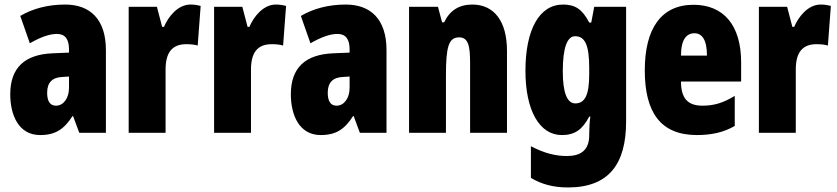

<svg xmlns="http://www.w3.org/2000/svg" viewBox="-20 -583 3676 843"><path d="M266 -563C190 -563 123 -545 69 -513L111 -393C160 -421 198 -434 230 -434C266 -434 283 -411 283 -366V-352L211 -349C90 -344 25 -287 25 -169C25 -79 61 10 156 10C225 10 262 -17 298 -73H301L328 0H445V-363C445 -498 376 -563 266 -563ZM253 -245 283 -247V-198C283 -151 258 -119 226 -119C200 -119 187 -138 187 -176C187 -220 209 -243 253 -245Z M816 -563C761 -563 719 -510 700 -465H692L669 -553H545V0H707V-278C707 -350 734 -389 798 -389C819 -389 835 -387 848 -383L861 -557C841 -562 829 -563 816 -563Z M1191 -563C1136 -563 1094 -510 1075 -465H1067L1044 -553H920V0H1082V-278C1082 -350 1109 -389 1173 -389C1194 -389 1210 -387 1223 -383L1236 -557C1216 -562 1204 -563 1191 -563Z M1498 -563C1422 -563 1355 -545 1301 -513L1343 -393C1392 -421 1430 -434 1462 -434C1498 -434 1515 -411 1515 -366V-352L1443 -349C1322 -344 1257 -287 1257 -169C1257 -79 1293 10 1388 10C1457 10 1494 -17 1530 -73H1533L1560 0H1677V-363C1677 -498 1608 -563 1498 -563ZM1485 -245 1515 -247V-198C1515 -151 1490 -119 1458 -119C1432 -119 1419 -138 1419 -176C1419 -220 1441 -243 1485 -245Z M2054 -563C1995 -563 1955 -537 1930 -485H1921L1903 -553H1776V0H1938V-253C1938 -378 1950 -419 1996 -419C2036 -419 2044 -381 2044 -308V0H2206V-360C2206 -489 2150 -563 2054 -563Z M2452 -563C2348 -563 2287 -453 2287 -272C2287 -99 2348 10 2447 10C2504 10 2537 -14 2567 -71H2572C2569 -51 2567 -17 2567 5V11C2567 78 2528 102 2469 102C2420 102 2370 90 2311 59V198C2358 226 2409 240 2474 240C2653 240 2729 137 2729 -49V-553H2589L2576 -484H2567C2536 -544 2504 -563 2452 -563ZM2505 -424C2549 -424 2567 -384 2567 -285V-256C2567 -168 2549 -129 2506 -129C2470 -129 2451 -176 2451 -270C2451 -375 2471 -424 2505 -424Z M3025 -562C2884 -562 2811 -459 2811 -274C2811 -90 2880 10 3040 10C3104 10 3158 -2 3206 -30V-162C3155 -131 3115 -119 3064 -119C3000 -119 2970 -151 2970 -225H3234V-310C3234 -472 3157 -562 3025 -562ZM3029 -437C3062 -437 3084 -409 3084 -339H2970C2970 -411 2995 -437 3029 -437Z M3583 -563C3528 -563 3486 -510 3467 -465H3459L3436 -553H3312V0H3474V-278C3474 -350 3501 -389 3565 -389C3586 -389 3602 -387 3615 -383L3628 -557C3608 -562 3596 -563 3583 -563Z"/></svg>

Font: Noto Sans Myanmar UI ExtraCondensed Black
Style: Regular
Weight: 900
Width: 2
Designer: Monotype Design Team
Foundry: Monotype Imaging Inc.
Version: Version 2.103